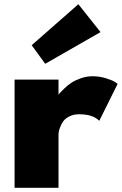

<svg xmlns="http://www.w3.org/2000/svg" viewBox="-20 -889 577 909"><path d="M49 -512H257V-440Q259 -444 264 -449.5Q269 -455 285 -470.5Q301 -486 318.5 -497.5Q336 -509 363 -518.5Q390 -528 418 -528Q450 -528 480 -519Q510 -510 524 -501L537 -492L450 -317Q420 -348 354 -348Q328 -348 308.5 -338Q289 -328 280 -315.5Q271 -303 265 -287.5Q259 -272 258 -264Q257 -256 257 -251V0H49ZM130 -675 351 -869 456 -737 194 -587Z"/></svg>

Font: Spartan MB
Style: Regular
Weight: 900
Designer: Matt Bailey
Foundry: Matt Bailey
Version: Version 001.001